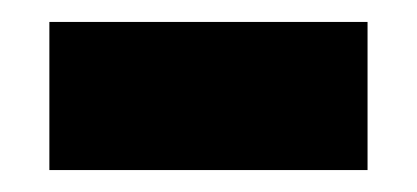

<svg xmlns="http://www.w3.org/2000/svg" viewBox="-20 -386 380 175"><path d="M25 -231V-366H315V-231Z"/></svg>

Font: Ubuntu Sans ExtraBold
Style: Regular
Weight: 800
Designer: Dalton Maag Ltd
Foundry: Dalton Maag Ltd
Version: Version 1.006; ttfautohint (v1.8.4.7-5d5b)